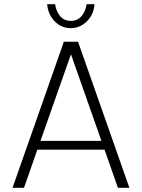

<svg xmlns="http://www.w3.org/2000/svg" viewBox="-20 -900 680 920"><path d="M40 0 286 -700H354L600 0H545L481 -183H159L95 0ZM320 -640 174 -225H466ZM319 -765Q274 -765 242 -798Q210 -831 206 -880H244Q249 -846 268 -823Q287 -800 319 -800Q351 -800 370.5 -822.5Q390 -845 395 -880H433Q429 -830 396 -797.5Q363 -765 319 -765Z"/></svg>

Font: Kulim Park ExtraLight
Style: Regular
Weight: 275
Designer: Noponies / Dale Sattler
Foundry: Noponies
Version: Version 1.000; ttfautohint (v1.8.3)